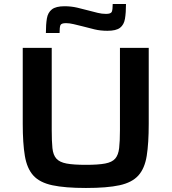

<svg xmlns="http://www.w3.org/2000/svg" viewBox="-20 -926 853 954"><path d="M407 8Q303 8 240 -5.5Q177 -19 145.5 -54Q114 -89 103.5 -151.5Q93 -214 93 -311V-688H237V-280Q237 -224 240.5 -190Q244 -156 260 -138Q276 -120 310.5 -113.5Q345 -107 407 -107Q468 -107 502.5 -113.5Q537 -120 552.5 -138Q568 -156 572 -190Q576 -224 576 -280V-688H719V-311Q719 -214 709 -151.5Q699 -89 667.5 -54Q636 -19 574 -5.5Q512 8 407 8ZM208 -762Q208 -805 213 -834.5Q218 -864 238 -879.5Q258 -895 301 -895Q333 -895 363.5 -888Q394 -881 423 -873Q446 -867 466 -862Q486 -857 507 -857Q531 -857 535.5 -867.5Q540 -878 540 -906H606Q606 -863 601 -833Q596 -803 576.5 -788Q557 -773 514 -773Q479 -773 450 -780Q421 -787 391 -795Q367 -801 346 -806Q325 -811 308 -811Q284 -811 280 -800.5Q276 -790 276 -762Z"/></svg>

Font: Saira Expanded SemiBold
Style: Regular
Weight: 600
Width: 7
Designer: Hector Gatti with collaboration of the Omnibus-Type team
Foundry: Omnibus-Type
Version: Version 1.100; ttfautohint (v1.8.3)